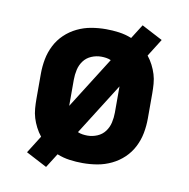

<svg xmlns="http://www.w3.org/2000/svg" viewBox="-72 -639 744 757"><g transform="rotate(10 300.0 -260.0)"><path d="M161 48 77 4 121 -66Q109 -81 100 -98.5Q91 -116 85.5 -134Q80 -152 78.5 -171.5Q77 -191 77 -210V-310Q77 -340 82.5 -369Q88 -398 101.5 -424.5Q115 -451 136.5 -471.5Q158 -492 185 -505Q212 -518 241 -523Q270 -528 300 -528Q326 -528 352 -524.5Q378 -521 403 -511L439 -568L523 -524L479 -454Q491 -439 500 -421.5Q509 -404 514.5 -386Q520 -368 521.5 -348.5Q523 -329 523 -310V-210Q523 -180 517.5 -151Q512 -122 498.5 -95.5Q485 -69 463.5 -48.5Q442 -28 415 -15Q388 -2 359 3Q330 8 300 8Q274 8 248 4.5Q222 1 197 -9ZM209 -205 339 -411Q330 -415 320 -416.5Q310 -418 300 -418Q280 -418 261 -410Q242 -402 230 -386Q218 -370 213.5 -350Q209 -330 209 -310ZM300 -102Q320 -102 339 -110Q358 -118 370 -134Q382 -150 386.5 -170Q391 -190 391 -210V-315L261 -109Q270 -105 280 -103.5Q290 -102 300 -102Z"/></g></svg>

Font: Iosevka HT Extrabold Extended
Style: Regular
Weight: 800
Width: 7
Monospace: yes
Designer: Belleve Invis
Foundry: Belleve Invis
Version: Version 32.3.0; ttfautohint (v1.8.4)